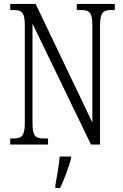

<svg xmlns="http://www.w3.org/2000/svg" viewBox="-20 -734 626 975"><path d="M32 0H224V-31H203C160 -31 145 -41 145 -111V-614L442 0H488V-603C488 -672 504 -683 546 -683H563V-714H370V-683H391C433 -683 449 -672 449 -605V-112L161 -714H32V-683H48C90 -683 106 -673 106 -605V-111C106 -41 90 -31 46 -31H32ZM261 208V221H285C305 180 330 113 341 71V61H283C279 112 269 161 261 208Z"/></svg>

Font: Noto Serif Lao ExtraCondensed Light
Style: Regular
Weight: 300
Width: 2
Designer: Monotype Design Team
Foundry: Monotype Imaging Inc.
Version: Version 2.003